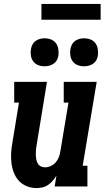

<svg xmlns="http://www.w3.org/2000/svg" viewBox="-20 -945 540 973"><path d="M165 8Q139 8 115.5 -1.5Q92 -11 75.5 -29Q59 -47 50 -70.5Q41 -94 38 -119Q35 -144 36.5 -170.5Q38 -197 43 -223L76 -425H52V-530H218L165 -206Q163 -195 162 -183Q161 -171 161.5 -159.5Q162 -148 164 -137Q166 -126 171.5 -116.5Q177 -107 187 -102Q197 -97 208 -97Q223 -97 238 -104Q253 -111 263 -123Q273 -135 278.5 -149.5Q284 -164 286 -179L327 -425H303V-530H470L399 -105H423V0H257L266 -55Q258 -42 247.5 -29.5Q237 -17 224 -8Q211 1 195.5 4.5Q180 8 165 8ZM406 -609Q389 -609 373.5 -615Q358 -621 348.5 -634Q339 -647 336.5 -663.5Q334 -680 337 -697Q339 -709 345 -720Q351 -731 361 -738Q371 -745 383 -748Q395 -751 406 -751Q423 -751 438.5 -745Q454 -739 463.5 -726Q473 -713 475.5 -696.5Q478 -680 476 -663Q474 -651 468 -640Q462 -629 451.5 -622Q441 -615 429.5 -612Q418 -609 406 -609ZM206 -609Q189 -609 173.5 -615Q158 -621 148.5 -634Q139 -647 136.5 -663.5Q134 -680 137 -697Q139 -709 145 -720Q151 -731 161 -738Q171 -745 183 -748Q195 -751 206 -751Q223 -751 238.5 -745Q254 -739 263.5 -726Q273 -713 275.5 -696.5Q278 -680 276 -663Q274 -651 268 -640Q262 -629 251.5 -622Q241 -615 229.5 -612Q218 -609 206 -609ZM190 -845V-925H490V-845Z"/></svg>

Font: Iosevka Slab Extrabold Oblique
Style: Regular
Weight: 800
Italic angle: -9°
Monospace: yes
Designer: Belleve Invis
Foundry: Belleve Invis
Version: Version 11.1.1; ttfautohint (v1.8.3)